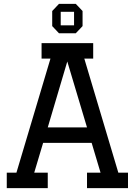

<svg xmlns="http://www.w3.org/2000/svg" viewBox="-20 -973 697 993"><path d="M462 -750V-670H416L592 -80H642V0H430V-80H500L454 -234H203L157 -80H227V0H15V-80H65L241 -670H195V-750ZM328 -655 227 -314H430ZM285 -801 250 -838V-916L285 -953H372L407 -916V-838L372 -801ZM294 -842H363V-912H294Z"/></svg>

Font: Graduate
Style: Regular
Weight: 400
Version: Version 1.001